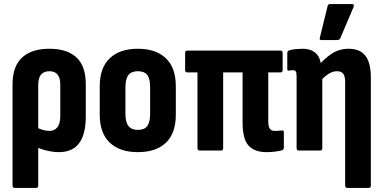

<svg xmlns="http://www.w3.org/2000/svg" viewBox="-20 -744 1896 949"><path d="M54 185Q42 185 42 173V-327Q42 -416 89 -459.5Q136 -503 224 -503Q312 -503 358 -460Q404 -417 404 -328V-168Q404 -80 371 -36Q338 8 271 8Q244 8 211.5 0.5Q179 -7 155 -20L154 -118Q169 -109 188 -103Q207 -97 224 -97Q250 -97 264 -115.5Q278 -134 278 -172V-325Q278 -359 264.5 -375.5Q251 -392 224 -392Q197 -392 183 -375.5Q169 -359 169 -324V173Q169 185 158 185Z M661 8Q572 8 522.5 -39Q473 -86 473 -177V-318Q473 -409 522.5 -456Q572 -503 661 -503Q751 -503 800 -456Q849 -409 849 -318V-177Q849 -86 800.5 -39Q752 8 661 8ZM661 -102Q694 -102 708 -121Q722 -140 722 -182V-312Q722 -355 708 -373.5Q694 -392 661 -392Q630 -392 615 -373.5Q600 -355 600 -312V-182Q600 -140 615 -121Q630 -102 661 -102Z M1298 8Q1238 8 1208.5 -24.5Q1179 -57 1179 -139V-386H1083V-12Q1083 0 1072 0H968Q956 0 956 -12V-386H906Q895 -386 895 -398V-483Q895 -494 906 -494H1366Q1377 -494 1377 -483V-398Q1377 -386 1366 -386H1306V-145Q1306 -119 1313.5 -108Q1321 -97 1338 -97Q1347 -97 1355 -97.5Q1363 -98 1372 -99Q1383 -101 1383 -91V-14Q1383 -4 1374 -1Q1358 3 1338 5.5Q1318 8 1298 8Z M1698 185Q1686 185 1686 173V-339Q1686 -367 1676.5 -379.5Q1667 -392 1645 -392Q1625 -392 1605 -379.5Q1585 -367 1563 -343L1549 -414Q1580 -452 1618 -477.5Q1656 -503 1703 -503Q1759 -503 1786 -468.5Q1813 -434 1813 -360V173Q1813 185 1802 185ZM1457 0Q1446 0 1446 -12V-366Q1446 -385 1442 -391Q1438 -397 1427 -397Q1422 -397 1417.5 -396.5Q1413 -396 1408 -395Q1400 -393 1400 -403V-482Q1400 -493 1412 -496Q1427 -500 1443.5 -501.5Q1460 -503 1475 -503Q1519 -503 1543 -479Q1567 -455 1567 -408V-393L1573 -371V-12Q1573 0 1562 0ZM1569 -546Q1557 -546 1561 -558L1599 -713Q1600 -719 1603.5 -721.5Q1607 -724 1613 -724H1719Q1733 -724 1727 -708L1662 -555Q1658 -546 1647 -546Z"/></svg>

Font: Sofia Sans Condensed ExtraBold
Style: Regular
Weight: 800
Designer: Botio Nikoltchev, Ani Petrova
Foundry: lettersoup
Version: Version 4.101